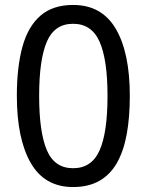

<svg xmlns="http://www.w3.org/2000/svg" viewBox="-20 -745 591 775"><path d="M275 10Q160 10 104 -87.5Q48 -185 48 -358Q48 -474 70.5 -556Q93 -638 143 -681.5Q193 -725 275 -725Q391 -725 447.5 -628.5Q504 -532 504 -358Q504 -271 491.5 -203Q479 -135 452 -87.5Q425 -40 381 -15Q337 10 275 10ZM275 -66Q350 -66 382 -138Q414 -210 414 -358Q414 -504 382 -576.5Q350 -649 275 -649Q200 -649 169 -576.5Q138 -504 138 -358Q138 -212 169 -139Q200 -66 275 -66Z"/></svg>

Font: hingu115
Style: Book
Weight: 400
Designer: Jelle Bosma - Monotype Design Team
Foundry: Monotype Imaging Inc.
Version: Version 2.003